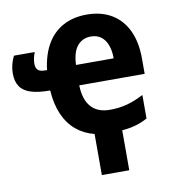

<svg xmlns="http://www.w3.org/2000/svg" viewBox="-84 -630 813 899"><g transform="rotate(-10 323.0 -180.0)"><path d="M327.6 1Q277.8 -11.7 241.5 -42.2Q205.1 -72.8 183.8 -121.3Q162.6 -169.9 158.2 -235.8Q103 -235.8 68.1 -246.6Q33.2 -257.3 16.4 -281.2Q-0.5 -305.2 -0.5 -344.7Q-0.5 -366.2 4.9 -387.2Q10.3 -408.2 19.5 -425.8H118.2Q112.3 -410.6 109.6 -397.5Q106.9 -384.3 106.9 -372.1Q106.9 -352.1 116.7 -342.3Q126.5 -332.5 150.4 -332.5H160.2Q169.4 -406.2 199 -455.8Q228.5 -505.4 276.4 -530.8Q324.2 -556.2 387.2 -556.2Q456.5 -556.2 505.9 -526.6Q555.2 -497.1 581.3 -441.7Q607.4 -386.2 607.4 -308.6V-235.8H296.4Q297.9 -168.5 328.9 -133.3Q359.9 -98.1 418.5 -98.1Q462.9 -98.1 500.7 -108.4Q538.6 -118.7 579.6 -140.1V-28.3Q552.2 -13.2 522.9 -4.9Q493.7 3.4 458 6.3V196.3H327.6ZM388.7 -451.7Q350.1 -451.7 325.4 -423.3Q300.8 -395 297.9 -332.5H477.1Q477.1 -368.7 467 -395.5Q457 -422.4 437.5 -437Q418 -451.7 388.7 -451.7Z"/></g></svg>

Font: Open Sans SemiCondensed
Style: Bold
Weight: 700
Width: 4
Designer: Monotype Design Team
Foundry: Monotype Imaging Inc.
Version: Version 3.003